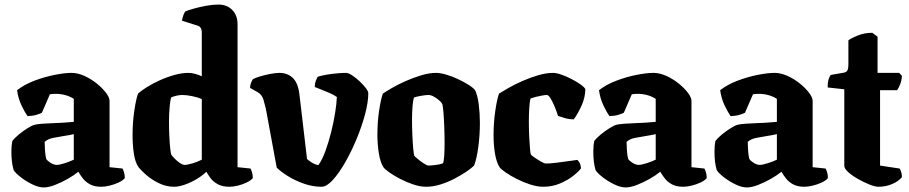

<svg xmlns="http://www.w3.org/2000/svg" viewBox="-20 -820 3990 843"><path d="M172 3Q150 3 122 -10.5Q94 -24 71 -42Q48 -60 40 -73Q30 -106 30 -154Q30 -167 31 -179Q32 -191 34 -201Q43 -213 61.5 -228.5Q80 -244 100 -256.5Q120 -269 131 -272Q141 -275 169 -277Q197 -279 228 -280Q240 -280 243.5 -280.5Q247 -281 251 -281Q255 -281 266 -282Q277 -283 304 -285V-386Q287 -397 266.5 -402.5Q246 -408 225 -408Q211 -408 199 -406L164 -325Q157 -321 140.5 -316Q124 -311 101 -310Q90 -325 75 -356Q60 -387 55 -424Q87 -449 132 -466Q177 -483 221 -491.5Q265 -500 294 -500Q321 -500 350 -487Q379 -474 404 -454Q429 -434 445 -413Q461 -392 461 -377V-86L518 -80Q521 -75 524.5 -63.5Q528 -52 528 -38Q519 -27 500.5 -18.5Q482 -10 461.5 -5Q441 0 425 0Q395 0 375.5 -10.5Q356 -21 344 -36.5Q332 -52 324 -66Q306 -51 278 -35Q250 -19 221.5 -8Q193 3 172 3ZM229 -96Q241 -96 264.5 -103.5Q288 -111 304 -119V-231Q296 -229 285 -227Q274 -225 261 -223Q236 -219 213 -214.5Q190 -210 176 -197Q176 -184 177.5 -160.5Q179 -137 183 -122Q189 -113 203 -104.5Q217 -96 229 -96Z M745 0Q710 0 678 -15.5Q646 -31 622.5 -51.5Q599 -72 589 -85Q574 -105 568 -144Q562 -183 562 -226Q562 -281 569.5 -332.5Q577 -384 586 -409Q599 -421 623.5 -436.5Q648 -452 679.5 -466.5Q711 -481 744.5 -490.5Q778 -500 808 -500Q821 -500 837.5 -495.5Q854 -491 866 -485V-679Q866 -688 862 -696Q858 -704 849 -707L779 -729Q781 -743 785.5 -754.5Q790 -766 794 -770Q805 -775 830 -782Q855 -789 884.5 -794.5Q914 -800 939 -800Q977 -800 1000 -776Q1023 -752 1023 -714V-86L1080 -80Q1083 -75 1086.5 -63.5Q1090 -52 1090 -38Q1082 -28 1063.5 -19Q1045 -10 1024.5 -5Q1004 0 988 0Q956 0 935.5 -11.5Q915 -23 903.5 -39Q892 -55 886 -66Q869 -49 843 -33.5Q817 -18 790.5 -9Q764 0 745 0ZM790 -96Q802 -96 824.5 -102.5Q847 -109 866 -119V-385Q848 -393 823 -398Q798 -403 780 -403Q769 -403 755.5 -400Q742 -397 731 -392Q727 -376 724.5 -347Q722 -318 722 -286Q722 -253 723.5 -221Q725 -189 727.5 -167Q730 -145 732 -141Q735 -136 745.5 -125Q756 -114 769 -105Q782 -96 790 -96Z M1392 0Q1353 0 1314.5 -13.5Q1276 -27 1244.5 -46.5Q1213 -66 1195 -84L1147 -344Q1143 -361 1136.5 -383Q1130 -405 1110 -416L1078 -434Q1078 -445 1082 -455.5Q1086 -466 1090 -472Q1100 -478 1121.5 -484.5Q1143 -491 1167 -495.5Q1191 -500 1207 -500Q1242 -500 1265.5 -478Q1289 -456 1295 -403L1328 -122Q1335 -115 1349.5 -106Q1364 -97 1378 -95Q1395 -119 1409 -157.5Q1423 -196 1434 -240Q1445 -284 1451.5 -325Q1458 -366 1459 -394Q1447 -403 1427.5 -411.5Q1408 -420 1390 -427Q1372 -434 1362 -438Q1362 -453 1366.5 -465Q1371 -477 1375 -483Q1390 -488 1413.5 -492Q1437 -496 1460.5 -498Q1484 -500 1499 -500Q1510 -500 1526.5 -489Q1543 -478 1559 -463Q1575 -448 1586 -433.5Q1597 -419 1597 -411Q1597 -372 1583 -319Q1569 -266 1546 -210.5Q1523 -155 1495.5 -107Q1468 -59 1441 -29.5Q1414 0 1392 0Z M1851 0Q1825 0 1795 -10Q1765 -20 1737 -34.5Q1709 -49 1689.5 -63Q1670 -77 1664 -85Q1650 -106 1643.5 -146Q1637 -186 1637 -229Q1637 -284 1644.5 -334Q1652 -384 1661 -409Q1674 -418 1700.5 -433.5Q1727 -449 1761 -464Q1795 -479 1830 -489.5Q1865 -500 1894 -500Q1912 -500 1937 -493Q1962 -486 1988 -474Q2014 -462 2035 -449Q2056 -436 2066 -424Q2077 -401 2082 -361.5Q2087 -322 2087 -281Q2087 -226 2080 -174.5Q2073 -123 2062 -94Q2051 -82 2028 -66.5Q2005 -51 1975.5 -35.5Q1946 -20 1913.5 -10Q1881 0 1851 0ZM1862 -93Q1870 -93 1891.5 -95.5Q1913 -98 1925 -103Q1929 -112 1930.5 -137.5Q1932 -163 1932 -194Q1932 -228 1930.5 -266Q1929 -304 1926.5 -332.5Q1924 -361 1921 -365Q1918 -371 1907.5 -380Q1897 -389 1884.5 -396Q1872 -403 1861 -403Q1850 -403 1829.5 -399.5Q1809 -396 1798 -392Q1794 -383 1791.5 -356Q1789 -329 1789 -296Q1789 -262 1790.5 -226.5Q1792 -191 1794.5 -165.5Q1797 -140 1799 -136Q1801 -133 1813.5 -122.5Q1826 -112 1840.5 -102.5Q1855 -93 1862 -93Z M2365 0Q2339 0 2308 -10Q2277 -20 2248.5 -34.5Q2220 -49 2200 -63Q2180 -77 2174 -85Q2160 -106 2153.5 -144.5Q2147 -183 2147 -226Q2147 -281 2154.5 -332.5Q2162 -384 2171 -409Q2185 -418 2212 -433.5Q2239 -449 2273 -464Q2307 -479 2342.5 -489.5Q2378 -500 2408 -500Q2423 -500 2444.5 -492.5Q2466 -485 2487.5 -474Q2509 -463 2526.5 -451Q2544 -439 2550 -429Q2550 -393 2533 -355.5Q2516 -318 2499 -296Q2479 -296 2460 -301.5Q2441 -307 2430 -311Q2424 -331 2415 -352.5Q2406 -374 2397 -388.5Q2388 -403 2381 -403Q2374 -403 2360 -400.5Q2346 -398 2332 -394.5Q2318 -391 2310 -388Q2306 -379 2304 -349.5Q2302 -320 2302 -287Q2302 -253 2303.5 -221Q2305 -189 2307 -167Q2309 -145 2311 -141Q2312 -139 2325.5 -129.5Q2339 -120 2354.5 -111Q2370 -102 2377 -102Q2394 -102 2423 -105.5Q2452 -109 2479 -113Q2506 -117 2515 -118Q2520 -114 2525 -104.5Q2530 -95 2531 -81Q2521 -67 2497 -48Q2473 -29 2439 -14.5Q2405 0 2365 0Z M2727 3Q2705 3 2677 -10.5Q2649 -24 2626 -42Q2603 -60 2595 -73Q2585 -106 2585 -154Q2585 -167 2586 -179Q2587 -191 2589 -201Q2598 -213 2616.5 -228.5Q2635 -244 2655 -256.5Q2675 -269 2686 -272Q2696 -275 2724 -277Q2752 -279 2783 -280Q2795 -280 2798.5 -280.5Q2802 -281 2806 -281Q2810 -281 2821 -282Q2832 -283 2859 -285V-386Q2842 -397 2821.5 -402.5Q2801 -408 2780 -408Q2766 -408 2754 -406L2719 -325Q2712 -321 2695.5 -316Q2679 -311 2656 -310Q2645 -325 2630 -356Q2615 -387 2610 -424Q2642 -449 2687 -466Q2732 -483 2776 -491.5Q2820 -500 2849 -500Q2876 -500 2905 -487Q2934 -474 2959 -454Q2984 -434 3000 -413Q3016 -392 3016 -377V-86L3073 -80Q3076 -75 3079.5 -63.5Q3083 -52 3083 -38Q3074 -27 3055.5 -18.5Q3037 -10 3016.5 -5Q2996 0 2980 0Q2950 0 2930.5 -10.5Q2911 -21 2899 -36.5Q2887 -52 2879 -66Q2861 -51 2833 -35Q2805 -19 2776.5 -8Q2748 3 2727 3ZM2784 -96Q2796 -96 2819.5 -103.5Q2843 -111 2859 -119V-231Q2851 -229 2840 -227Q2829 -225 2816 -223Q2791 -219 2768 -214.5Q2745 -210 2731 -197Q2731 -184 2732.5 -160.5Q2734 -137 2738 -122Q2744 -113 2758 -104.5Q2772 -96 2784 -96Z M3259 3Q3237 3 3209 -10.5Q3181 -24 3158 -42Q3135 -60 3127 -73Q3117 -106 3117 -154Q3117 -167 3118 -179Q3119 -191 3121 -201Q3130 -213 3148.5 -228.5Q3167 -244 3187 -256.5Q3207 -269 3218 -272Q3228 -275 3256 -277Q3284 -279 3315 -280Q3327 -280 3330.5 -280.5Q3334 -281 3338 -281Q3342 -281 3353 -282Q3364 -283 3391 -285V-386Q3374 -397 3353.5 -402.5Q3333 -408 3312 -408Q3298 -408 3286 -406L3251 -325Q3244 -321 3227.5 -316Q3211 -311 3188 -310Q3177 -325 3162 -356Q3147 -387 3142 -424Q3174 -449 3219 -466Q3264 -483 3308 -491.5Q3352 -500 3381 -500Q3408 -500 3437 -487Q3466 -474 3491 -454Q3516 -434 3532 -413Q3548 -392 3548 -377V-86L3605 -80Q3608 -75 3611.5 -63.5Q3615 -52 3615 -38Q3606 -27 3587.5 -18.5Q3569 -10 3548.5 -5Q3528 0 3512 0Q3482 0 3462.5 -10.5Q3443 -21 3431 -36.5Q3419 -52 3411 -66Q3393 -51 3365 -35Q3337 -19 3308.5 -8Q3280 3 3259 3ZM3316 -96Q3328 -96 3351.5 -103.5Q3375 -111 3391 -119V-231Q3383 -229 3372 -227Q3361 -225 3348 -223Q3323 -219 3300 -214.5Q3277 -210 3263 -197Q3263 -184 3264.5 -160.5Q3266 -137 3270 -122Q3276 -113 3290 -104.5Q3304 -96 3316 -96Z M3837 0Q3822 0 3797 -10Q3772 -20 3746.5 -34.5Q3721 -49 3704 -64.5Q3687 -80 3687 -92V-428L3614 -436Q3614 -461 3619 -474.5Q3624 -488 3628 -491L3685 -501Q3696 -503 3700.5 -510.5Q3705 -518 3705 -541V-643Q3718 -653 3747 -664.5Q3776 -676 3810 -676L3833 -659V-500H3928L3940 -487Q3939 -467 3932 -449.5Q3925 -432 3919 -424H3844V-93L3930 -80Q3933 -76 3936.5 -66Q3940 -56 3940 -42Q3924 -23 3896 -11.5Q3868 0 3837 0Z"/></svg>

Font: Texturina 72pt Black
Style: Regular
Weight: 900
Designer: Guillermo Torres Carreño
Foundry: Omnibus-Type
Version: Version 1.002; ttfautohint (v1.8.3)